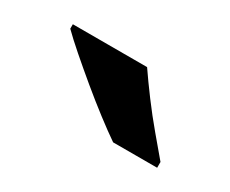

<svg xmlns="http://www.w3.org/2000/svg" viewBox="-43 -873 448 374"><g transform="rotate(30 181.0 -686.0)"><path d="M207 -766Q222 -744 242.5 -716.5Q263 -689 284.5 -663.5Q306 -638 322 -619V-606H223Q204 -619 178.5 -638.5Q153 -658 126.5 -680Q100 -702 77 -722Q54 -742 40 -756V-766Z"/></g></svg>

Font: Noto Sans Kannada
Style: Bold
Weight: 700
Designer: Jelle Bosma - Monotype Design Team
Foundry: Monotype Imaging Inc.
Version: Version 2.005; ttfautohint (v1.8.4.7-5d5b)